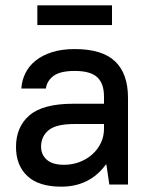

<svg xmlns="http://www.w3.org/2000/svg" viewBox="-20 -692 570 720"><path d="M210 8Q125 8 82.5 -32Q40 -72 40 -141Q40 -216 90.5 -259.5Q141 -303 255 -303H370V-330Q370 -379 344.5 -402.5Q319 -426 260 -426Q206 -426 181 -407.5Q156 -389 152 -360H60Q62 -391 75.5 -418Q89 -445 114 -465Q139 -485 175.5 -496.5Q212 -508 260 -508Q363 -508 411.5 -462Q460 -416 460 -325V0H390L379 -75H377Q316 8 210 8ZM220 -74Q251 -74 278.5 -84.5Q306 -95 326.5 -113.5Q347 -132 358.5 -156.5Q370 -181 370 -209V-227H260Q190 -227 162 -203.5Q134 -180 134 -142Q134 -112 155.5 -93Q177 -74 220 -74ZM120 -672H400V-598H120Z"/></svg>

Font: PT Root UI Medium
Style: Regular
Weight: 500
Designer: Vitaly Kuzmin
Foundry: ParaType Ltd.
Version: Version 2.001G